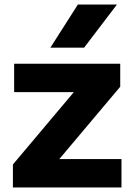

<svg xmlns="http://www.w3.org/2000/svg" viewBox="-20 -828 586 848"><path d="M37 0V-101.5L306 -421H42.5V-546.5H511V-445L242 -125.5H516.5V0ZM202.5 -617.5 324 -808H496.5L351.5 -617.5Z"/></svg>

Font: Encode Sans Semi Expanded
Style: Bold
Weight: 700
Width: 6
Designer: Multiple Designers
Foundry: Impallari Type
Version: Version 3.000; ttfautohint (v1.8.3) -l 8 -r 50 -G 200 -x 14 